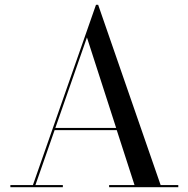

<svg xmlns="http://www.w3.org/2000/svg" viewBox="-20 -785 790 805"><path d="M23.5 -9H118L382.5 -765H391.5L653.5 -9H727.5V0H437.5V-9H544L469.5 -239.5H209L128.5 -9H243.5V0H23.5ZM344.5 -628 212 -248.5H467Z"/></svg>

Font: Bodoni* 24pt
Style: Regular
Weight: 400
Version: Version 2.3